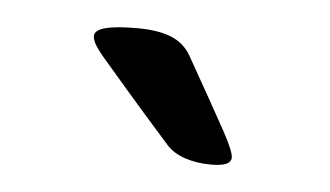

<svg xmlns="http://www.w3.org/2000/svg" viewBox="-27 -767 375 218"><g transform="rotate(5 160.0 -658.5)"><path d="M122 -732Q146 -732 161 -726Q176 -720 184 -706Q218 -646 230 -624Q242 -602 242 -595Q242 -590 236.5 -587.5Q231 -585 219 -585Q203 -585 189.5 -589.5Q176 -594 168 -603Q136 -639 117.5 -660.5Q99 -682 89.5 -693Q80 -704 77 -709.5Q74 -715 74 -719Q74 -732 122 -732Z"/></g></svg>

Font: Asap VF Beta
Style: Regular
Weight: 400
Designer: Pablo Cosgaya
Foundry: Pablo Cosgaya
Version: Version 1.007